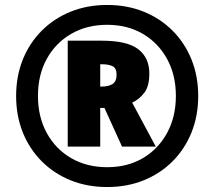

<svg xmlns="http://www.w3.org/2000/svg" viewBox="-20 -837 864 774"><path d="M412 -83Q332 -83 265 -110Q198 -137 148.5 -186.5Q99 -236 72 -303Q45 -370 45 -450Q45 -530 72 -597Q99 -664 148.5 -713.5Q198 -763 265 -790Q332 -817 412 -817Q492 -817 559 -790Q626 -763 675.5 -713.5Q725 -664 752 -597Q779 -530 779 -450Q779 -370 752 -303Q725 -236 675.5 -186.5Q626 -137 559 -110Q492 -83 412 -83ZM412 -163Q494 -163 556 -199.5Q618 -236 653.5 -301Q689 -366 689 -450Q689 -535 653.5 -599.5Q618 -664 556 -700.5Q494 -737 412 -737Q330 -737 267 -700.5Q204 -664 168.5 -599.5Q133 -535 133 -450Q133 -366 168.5 -301Q204 -236 267 -199.5Q330 -163 412 -163ZM253 -246V-673H389Q493 -673 537.5 -638.5Q582 -604 582 -541Q582 -490 562 -463.5Q542 -437 513 -423L608 -246H472L401 -402H384V-246ZM389 -488Q418 -488 434 -498.5Q450 -509 450 -536Q450 -562 434 -570Q418 -578 390 -578H384V-488Z"/></svg>

Font: Noto Sans Kannada UI Black
Style: Regular
Weight: 900
Designer: Jelle Bosma - Monotype Design Team
Foundry: Monotype Imaging Inc.
Version: Version 2.005; ttfautohint (v1.8.4.7-5d5b)